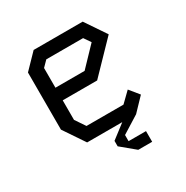

<svg xmlns="http://www.w3.org/2000/svg" viewBox="-159 -659 917 949"><g transform="rotate(-30 300.0 -185.0)"><path d="M160 -528 80 -445.5V-119.5L160.5 0H440L509 -72L465 -126L409.5 -72H198.5L160 -129V-240.5H356.5L520 -409.5L440 -528ZM160 -425 191 -456.5H401L427.5 -418L326.5 -312.5H160ZM440.5 97H341V62L441 -0.5V-16.5H361V0L281.5 61V92L361 158H440.5Z"/></g></svg>

Font: Kode
Style: Regular
Weight: 400
Monospace: yes
Designer: Isa Ozler
Foundry: Kadena LLC
Version: Version 1.000;gftools[0.9.28]